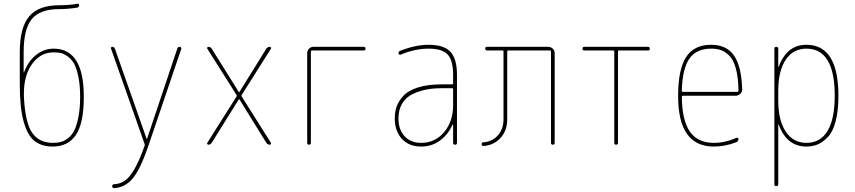

<svg xmlns="http://www.w3.org/2000/svg" viewBox="-20 -768 4540 1019"><path d="M264.6 -490.2Q190.4 -490.2 144.5 -419.9Q98.6 -349.6 108.4 -228.5Q118.2 -102.5 155.8 -56.2Q193.4 -9.8 259.8 -9.8Q283.2 -9.8 301.8 -14.2Q320.3 -18.6 340.3 -33.7Q360.4 -48.8 373.5 -74.2Q386.7 -99.6 396 -146Q405.3 -192.4 405.3 -254.9Q405.3 -315.4 396 -360.4Q386.7 -405.3 373.5 -429.2Q360.4 -453.1 340.3 -467.8Q320.3 -482.4 303.2 -486.3Q286.1 -490.2 264.6 -490.2ZM259.8 9.8Q201.2 9.8 163.6 -19.5Q126 -48.8 105.5 -122.6Q85 -196.3 85 -320.3V-490.2Q85 -622.1 134.8 -681.2Q184.6 -740.2 294.9 -740.2Q348.6 -740.2 389.6 -748Q399.4 -750 399.9 -740.2Q400.4 -730.5 389.6 -727.5Q339.8 -719.7 294.9 -719.7Q192.4 -719.7 148.9 -667Q105.5 -614.3 105.5 -490.2V-383.8Q105.5 -382.8 106.4 -382.8Q107.4 -382.8 107.4 -383.8Q129.9 -444.3 172.4 -477.1Q214.8 -509.8 264.6 -509.8Q424.8 -509.8 424.8 -254.9Q424.8 -113.3 382.8 -51.8Q340.8 9.8 259.8 9.8Z M747.1 -4.9 569.3 -509.8Q567.4 -513.7 569.8 -516.6Q572.3 -519.5 576.2 -519.5Q585.9 -519.5 589.8 -509.8L757.8 -32.2Q757.8 -31.2 758.8 -31.2Q760.7 -31.2 760.7 -32.2L920.9 -509.8Q923.8 -519.5 933.6 -519.5Q936.5 -519.5 939.9 -516.6Q943.4 -513.7 942.4 -509.8L769.5 0Q725.6 129.9 684.6 178.7Q643.6 227.5 585 230.5Q581.1 230.5 578.1 227.1Q575.2 223.6 575.2 219.7Q575.2 215.8 577.6 212.9Q580.1 210 584 210Q617.2 208 641.6 191.9Q666 175.8 692.9 130.4Q719.7 85 748 3.9Q749 1 747.1 -4.9Z M1080.1 -9.8 1235.4 -255.9Q1238.3 -259.8 1235.4 -263.7L1080.1 -509.8Q1078.1 -512.7 1080.1 -516.1Q1082 -519.5 1085.9 -519.5Q1096.7 -519.5 1103.5 -509.8L1247.1 -280.3Q1247.1 -279.3 1249 -279.3Q1251 -279.3 1251 -280.3L1393.6 -509.8Q1400.4 -519.5 1412.1 -519.5Q1416 -519.5 1418 -516.1Q1419.9 -512.7 1418 -509.8L1262.7 -263.7Q1259.8 -259.8 1262.7 -255.9L1418 -9.8Q1419.9 -6.8 1418 -3.4Q1416 0 1412.1 0Q1401.4 0 1393.6 -9.8L1251 -240.2Q1251 -241.2 1249 -241.2Q1247.1 -241.2 1247.1 -240.2L1103.5 -9.8Q1096.7 0 1085.9 0Q1082 0 1080.1 -3.4Q1078.1 -6.8 1080.1 -9.8Z M1610.4 -9.8V-485.4Q1610.4 -500 1620.1 -509.8Q1629.9 -519.5 1644.5 -519.5H1910.2Q1919.9 -519.5 1919.9 -509.8Q1919.9 -500 1910.2 -500H1634.8Q1629.9 -500 1629.9 -495.1V-9.8Q1629.9 0 1620.1 0Q1610.4 0 1610.4 -9.8Z M2384.8 -210V-294.9Q2384.8 -299.8 2379.9 -299.8H2325.2Q2281.2 -299.8 2244.1 -293Q2207 -286.1 2171.4 -269.5Q2135.7 -252.9 2115.2 -219.7Q2094.7 -186.5 2094.7 -139.6Q2094.7 -80.1 2127.4 -44.9Q2160.2 -9.8 2214.8 -9.8Q2289.1 -9.8 2336.9 -66.4Q2384.8 -123 2384.8 -210ZM2379.9 -320.3Q2384.8 -320.3 2384.8 -325.2V-370.1Q2384.8 -447.3 2356 -478.5Q2327.1 -509.8 2254.9 -509.8Q2181.6 -509.8 2105.5 -477.5Q2101.6 -476.6 2098.1 -479Q2094.7 -481.4 2094.7 -485.4Q2094.7 -496.1 2105.5 -499Q2185.5 -530.3 2254.9 -530.3Q2335.9 -530.3 2370.6 -493.2Q2405.3 -456.1 2405.3 -370.1V-9.8Q2405.3 0 2395 0Q2384.8 0 2384.8 -9.8V-106.4Q2384.8 -107.4 2383.8 -107.4Q2381.8 -107.4 2381.8 -106.4Q2357.4 -52.7 2314.5 -21.5Q2271.5 9.8 2214.8 9.8Q2150.4 9.8 2112.8 -31.2Q2075.2 -72.3 2075.2 -139.6Q2075.2 -173.8 2085.4 -203.1Q2095.7 -232.4 2121.6 -260.3Q2147.5 -288.1 2199.2 -304.2Q2251 -320.3 2325.2 -320.3Z M2546.9 6.8Q2536.1 6.8 2536.1 -2.9Q2536.1 -12.7 2544.9 -12.7Q2591.8 -15.6 2622.1 -49.3Q2652.3 -83 2652.3 -134.8V-495.1Q2652.3 -500 2647.5 -500H2565.4Q2555.7 -500 2555.2 -509.8Q2554.7 -519.5 2565.4 -519.5H2888.7Q2903.3 -519.5 2913.6 -509.8Q2923.8 -500 2923.8 -485.4V-9.8Q2923.8 0 2914.1 0Q2904.3 0 2904.3 -9.8V-495.1Q2904.3 -500 2899.4 -500H2676.8Q2671.9 -500 2671.9 -495.1V-134.8Q2671.9 -74.2 2636.2 -35.6Q2600.6 2.9 2546.9 6.8Z M3081.1 -500Q3071.3 -500 3071.3 -509.8Q3071.3 -519.5 3081.1 -519.5H3418.9Q3428.7 -519.5 3428.7 -509.8Q3428.7 -500 3418.9 -500H3264.6Q3259.8 -500 3259.8 -495.1V-9.8Q3259.8 0 3250 0Q3240.2 0 3240.2 -9.8V-495.1Q3240.2 -500 3235.4 -500Z M3753.9 -509.8Q3675.8 -509.8 3638.7 -456.5Q3601.6 -403.3 3598.6 -286.1Q3598.6 -280.3 3604.5 -280.3H3892.6Q3898.4 -280.3 3899.4 -285.2Q3898.4 -356.4 3885.7 -403.3Q3873 -450.2 3851.1 -472.2Q3829.1 -494.1 3806.6 -502Q3784.2 -509.8 3753.9 -509.8ZM3768.6 9.8Q3578.1 9.8 3579.1 -259.8Q3579.1 -399.4 3621.1 -464.8Q3663.1 -530.3 3753.9 -530.3Q3835.9 -530.3 3875.5 -473.6Q3915 -417 3918.9 -294.9Q3919.9 -281.2 3909.2 -270.5Q3898.4 -259.8 3883.8 -259.8H3604.5Q3599.6 -259.8 3598.6 -255.9Q3599.6 -129.9 3641.1 -69.8Q3682.6 -9.8 3768.6 -9.8Q3828.1 -9.8 3887.7 -36.1Q3891.6 -38.1 3895.5 -36.1Q3899.4 -34.2 3899.4 -30.3Q3899.4 -19.5 3888.7 -13.7Q3829.1 9.8 3768.6 9.8Z M4110.4 -285.2V-235.4Q4110.4 -128.9 4150.4 -69.3Q4190.4 -9.8 4259.8 -9.8Q4334 -9.8 4372.1 -73.2Q4410.2 -136.7 4410.2 -259.8Q4410.2 -509.8 4259.8 -509.8Q4189.5 -509.8 4149.9 -450.7Q4110.4 -391.6 4110.4 -285.2ZM4089.8 210V-509.8Q4089.8 -519.5 4100.1 -519.5Q4110.4 -519.5 4110.4 -509.8V-414.1Q4110.4 -413.1 4111.3 -413.1Q4113.3 -413.1 4113.3 -415Q4156.2 -530.3 4259.8 -530.3Q4429.7 -530.3 4429.7 -259.8Q4429.7 -179.7 4415 -124Q4400.4 -68.4 4373.5 -40.5Q4346.7 -12.7 4319.8 -1.5Q4293 9.8 4259.8 9.8Q4156.2 9.8 4113.3 -105.5Q4113.3 -107.4 4111.3 -107.4Q4110.4 -107.4 4110.4 -106.4V210Q4110.4 219.7 4100.1 219.7Q4089.8 219.7 4089.8 210Z"/></svg>

Font: Rounded-L Mgen+ 2m thin
Style: Regular
Weight: 100
Designer: [Source Han Sans]
Ryoko NISHIZUKA  (kana & ideographs); Paul D. Hunt (Latin, Greek & Cyrillic); Wenlong ZHANG  (bopomofo
Version: Version 1.059.20150602